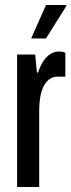

<svg xmlns="http://www.w3.org/2000/svg" viewBox="-20 -744 284 764"><path d="M48 0V-527H120L127 -455H131Q141 -484 153.5 -502Q166 -520 181.5 -529.5Q197 -539 215 -539Q222 -539 228 -538Q234 -537 240 -534V-439H208Q193 -439 180 -431Q167 -423 157 -407Q147 -391 141.5 -364.5Q136 -338 136 -301V0ZM104 -591 163 -724H244V-720L163 -591Z"/></svg>

Font: Archivo ExtraCondensed Medium
Style: Regular
Weight: 500
Width: 2
Designer: Hector Gatti
Foundry: Omnibus-Type
Version: Version 2.001